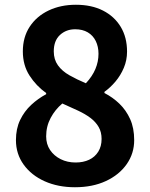

<svg xmlns="http://www.w3.org/2000/svg" viewBox="-20 -773 630 807"><path d="M295 14Q224 14 168 -11Q112 -36 79.5 -81Q47 -126 47 -184Q47 -232 64.5 -268.5Q82 -305 111 -332Q140 -359 174 -377V-382Q132 -412 104 -455.5Q76 -499 76 -557Q76 -617 105 -661Q134 -705 184.5 -729Q235 -753 299 -753Q365 -753 413 -728.5Q461 -704 487.5 -660Q514 -616 514 -556Q514 -520 500.5 -488Q487 -456 465.5 -430.5Q444 -405 419 -387V-382Q454 -364 482 -337Q510 -310 527 -272.5Q544 -235 544 -184Q544 -128 512.5 -83Q481 -38 425 -12Q369 14 295 14ZM341 -423Q368 -452 381 -483Q394 -514 394 -547Q394 -577 382.5 -600.5Q371 -624 349 -637Q327 -650 296 -650Q258 -650 232 -626Q206 -602 206 -557Q206 -523 223.5 -498.5Q241 -474 272 -456.5Q303 -439 341 -423ZM298 -90Q330 -90 354.5 -101.5Q379 -113 393 -135.5Q407 -158 407 -189Q407 -218 394.5 -239.5Q382 -261 360 -277.5Q338 -294 308 -308Q278 -322 242 -338Q212 -313 193 -277.5Q174 -242 174 -200Q174 -167 190.5 -142.5Q207 -118 235 -104Q263 -90 298 -90Z"/></svg>

Font: Noto Sans KR Thin
Style: Bold
Weight: 700
Version: Version 2.004-H2;hotconv 1.0.118;makeotfexe 2.5.65603